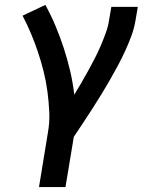

<svg xmlns="http://www.w3.org/2000/svg" viewBox="-20 -558 640 783"><path d="M139 205 175 -15Q183 -58 181 -100.5Q179 -143 173.5 -184.5Q168 -226 158 -266Q148 -306 135 -345Q122 -384 106.5 -421Q91 -458 72 -494L165 -538Q188 -496 206.5 -452Q225 -408 240 -362Q255 -316 266 -269Q277 -222 283 -172Q298 -197 312.5 -221.5Q327 -246 340.5 -271Q354 -296 367 -321Q380 -346 391 -372Q402 -398 411.5 -424Q421 -450 425 -477L434 -530H542L533 -477Q528 -445 516.5 -413.5Q505 -382 491 -351.5Q477 -321 461 -291Q445 -261 428 -231.5Q411 -202 393 -172.5Q375 -143 356.5 -114.5Q338 -86 319 -57Q300 -28 281 0L247 205Z"/></svg>

Font: Iosevka Curly Slab SmBdExObl
Style: Regular
Weight: 600
Width: 7
Italic angle: -9°
Monospace: yes
Designer: Belleve Invis
Foundry: Belleve Invis
Version: Version 11.1.0; ttfautohint (v1.8.3)